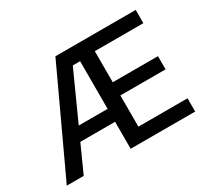

<svg xmlns="http://www.w3.org/2000/svg" viewBox="-142 -957 1288 1186"><g transform="rotate(-30 502.0 -363.5)"><path d="M24.9 0 363.6 -727.3H936.4V-632.8H590.2V-411.2H912.6V-317.1H590.2V-94.5H940.7V0H480.5V-192.5H232.6L145.6 0ZM274.5 -284.8H480.5V-624.6H428.3Z"/></g></svg>

Font: Inter UI Medium
Style: Regular
Weight: 500
Designer: Rasmus Andersson
Foundry: rsms
Version: 3.2;8d6f07862